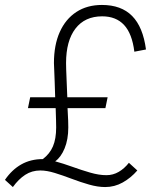

<svg xmlns="http://www.w3.org/2000/svg" viewBox="-39 -731 659 776"><path d="M386 25Q356 25 321 15Q286 5 250.5 -8.5Q215 -22 182.5 -32Q150 -42 124 -42Q90 -42 63 -24.5Q36 -7 13 25L-19 -4Q9 -45 47 -66.5Q85 -88 134 -88Q162 -109 175 -139.5Q188 -170 188 -216Q188 -223 187.5 -244.5Q187 -266 186 -294H74L83 -338H184Q183 -370 182 -400Q181 -430 180 -451Q179 -472 179 -476Q179 -549 202.5 -601.5Q226 -654 269.5 -682.5Q313 -711 373 -711Q451 -711 495 -666.5Q539 -622 551 -531L504 -522Q495 -595 462.5 -630Q430 -665 374 -665Q304 -665 266 -615.5Q228 -566 228 -476Q228 -471 228.5 -450Q229 -429 230.5 -399.5Q232 -370 233 -338H396L387 -294H234Q236 -265 236.5 -243.5Q237 -222 237 -216Q237 -167 222 -131Q207 -95 184 -79Q217 -70 253 -57Q289 -44 325 -33.5Q361 -23 391 -23Q418 -23 441 -36.5Q464 -50 482 -73L516 -42Q490 -12 457 6.5Q424 25 386 25Z"/></svg>

Font: Red Hat Mono
Style: Italic
Weight: 300
Italic angle: -12°
Monospace: yes
Designer: Pentagram, MCKL
Foundry: Pentagram, MCKL
Version: Version 1.023